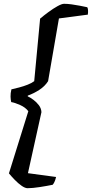

<svg xmlns="http://www.w3.org/2000/svg" viewBox="-20 -820 483 1010"><path d="M125 170Q112 170 94 157.5Q76 145 58.5 127Q41 109 27 92L129 -235Q114 -255 86 -267.5Q58 -280 39 -283Q36 -295 35.5 -312Q35 -329 40 -350Q58 -354 81 -360Q104 -366 125.5 -374.5Q147 -383 160 -393L191 -722Q211 -739 235.5 -757Q260 -775 282.5 -787.5Q305 -800 317 -800Q336 -800 357 -797Q378 -794 399.5 -790Q421 -786 439 -782Q442 -778 443 -767.5Q444 -757 442 -743L290 -723L233 -393Q216 -366 186.5 -347Q157 -328 126 -317V-313Q138 -308 155 -295.5Q172 -283 184.5 -266.5Q197 -250 198 -230L127 91L275 111Q271 128 266 138Q261 148 257 152Q228 158 189.5 164Q151 170 125 170Z"/></svg>

Font: Texturina 12pt SemiBold
Style: Italic
Weight: 600
Italic angle: -11°
Version: Version 1.002